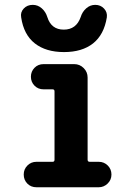

<svg xmlns="http://www.w3.org/2000/svg" viewBox="-20 -790 540 810"><path d="M69.3 -716.8Q65.4 -738.3 80.1 -753.9Q94.7 -769.5 118.2 -769.5Q139.6 -769.5 156.2 -754.9Q172.9 -740.2 179.7 -717.8Q196.3 -665 249 -665Q301.8 -665 320.3 -717.8Q327.1 -740.2 343.8 -754.9Q360.4 -769.5 381.8 -769.5Q404.3 -769.5 418.9 -753.9Q433.6 -738.3 430.7 -716.8Q418.9 -643.6 372.6 -606.9Q326.2 -570.3 250 -570.3Q173.8 -570.3 127 -606.9Q80.1 -643.6 69.3 -716.8ZM396.5 -107.4Q418.9 -107.4 434.6 -91.8Q450.2 -76.2 450.2 -53.7Q450.2 -31.2 434.1 -15.6Q418 0 396.5 0H133.8Q110.4 0 95.2 -15.6Q80.1 -31.2 80.1 -53.7Q80.1 -76.2 95.7 -91.8Q111.3 -107.4 133.8 -107.4H202.1Q210 -107.4 210 -116.2V-404.3Q210 -413.1 202.1 -413.1H164.1Q140.6 -413.1 125.5 -428.7Q110.4 -444.3 110.4 -466.3Q110.4 -488.3 125.5 -503.9Q140.6 -519.5 164.1 -519.5H293Q316.4 -519.5 333 -502.9Q349.6 -486.3 349.6 -462.9V-116.2Q349.6 -107.4 358.4 -107.4Z"/></svg>

Font: Rounded Mgen+ 1m bold
Style: Bold
Weight: 700
Designer: [Source Han Sans]
Ryoko NISHIZUKA  (kana & ideographs); Paul D. Hunt (Latin, Greek & Cyrillic); Wenlong ZHANG  (bopomofo
Version: Version 1.059.20150602